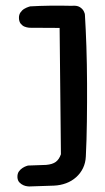

<svg xmlns="http://www.w3.org/2000/svg" viewBox="-20 -678 378 693"><path d="M85.1 -5Q85.1 -5 78.8 -5.6Q72.5 -6.1 64.6 -9.4Q56.6 -12.8 50.1 -19.6Q43.6 -26.4 42.9 -38.2Q42.5 -51.1 48 -58.9Q53.5 -66.8 61.4 -71.8Q69.4 -76.8 75.2 -78.6Q81.1 -80.5 81.1 -80.5L146.4 -82.8Q169.4 -84.8 181.4 -93.7Q193.4 -102.6 199.9 -121.2L195.2 -577.2L87.4 -577.8Q87.4 -577.8 81.7 -578.4Q76 -579.1 68.6 -581.9Q61.1 -584.8 54.9 -592.3Q48.8 -599.9 48.4 -612.6Q48 -624.6 53.9 -633.1Q59.8 -641.6 67.9 -646.3Q76.1 -651 82.5 -653Q88.9 -655 88.9 -655Q123.9 -657 161.2 -657.5Q198.5 -658 238.5 -657Q257.4 -658.8 267.3 -652.8Q277.2 -646.9 281.9 -638.4Q286.6 -630 286.6 -623Q289.6 -574 291.8 -510.7Q293.9 -447.4 294.2 -377.7Q294.5 -308 293.6 -240.2Q292.8 -172.4 289.8 -113.4Q288.8 -90.4 279.7 -71.4Q270.6 -52.5 254.8 -38.4Q239 -24.2 218.4 -16.6Q197.9 -9 174.9 -8Z"/></svg>

Font: Sour Gummy Black
Style: Regular
Weight: 900
Version: Version 1.000